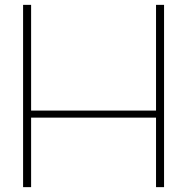

<svg xmlns="http://www.w3.org/2000/svg" viewBox="-20 -770 770 790"><path d="M622 -750H655V0H622V-286H108V0H75V-750H108V-315H622Z"/></svg>

Font: Poiret One
Style: Regular
Weight: 400
Designer: Denis Masharov
Foundry: Denis Masharov
Version: Version 1.001